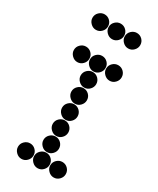

<svg xmlns="http://www.w3.org/2000/svg" viewBox="-225 -965 849 1031"><g transform="rotate(30 200.0 -450.0)"><path d="M52 -650Q52 -631 66.5 -616.5Q81 -602 100 -602Q120 -602 134 -616.5Q148 -631 148 -650Q148 -670 134 -684Q120 -698 100 -698Q81 -698 66.5 -684Q52 -670 52 -650ZM152 -650Q152 -631 166.5 -616.5Q181 -602 200 -602Q220 -602 234 -616.5Q248 -631 248 -650Q248 -670 234 -684Q220 -698 200 -698Q181 -698 166.5 -684Q152 -670 152 -650ZM252 -650Q252 -631 266.5 -616.5Q281 -602 300 -602Q320 -602 334 -616.5Q348 -631 348 -650Q348 -670 334 -684Q320 -698 300 -698Q281 -698 266.5 -684Q252 -670 252 -650ZM152 -550Q152 -531 166.5 -516.5Q181 -502 200 -502Q220 -502 234 -516.5Q248 -531 248 -550Q248 -570 234 -584Q220 -598 200 -598Q181 -598 166.5 -584Q152 -570 152 -550ZM152 -450Q152 -431 166.5 -416.5Q181 -402 200 -402Q220 -402 234 -416.5Q248 -431 248 -450Q248 -470 234 -484Q220 -498 200 -498Q181 -498 166.5 -484Q152 -470 152 -450ZM152 -350Q152 -331 166.5 -316.5Q181 -302 200 -302Q220 -302 234 -316.5Q248 -331 248 -350Q248 -370 234 -384Q220 -398 200 -398Q181 -398 166.5 -384Q152 -370 152 -350ZM152 -250Q152 -231 166.5 -216.5Q181 -202 200 -202Q220 -202 234 -216.5Q248 -231 248 -250Q248 -270 234 -284Q220 -298 200 -298Q181 -298 166.5 -284Q152 -270 152 -250ZM152 -150Q152 -131 166.5 -116.5Q181 -102 200 -102Q220 -102 234 -116.5Q248 -131 248 -150Q248 -170 234 -184Q220 -198 200 -198Q181 -198 166.5 -184Q152 -170 152 -150ZM52 -50Q52 -31 66.5 -16.5Q81 -2 100 -2Q120 -2 134 -16.5Q148 -31 148 -50Q148 -70 134 -84Q120 -98 100 -98Q81 -98 66.5 -84Q52 -70 52 -50ZM152 -50Q152 -31 166.5 -16.5Q181 -2 200 -2Q220 -2 234 -16.5Q248 -31 248 -50Q248 -70 234 -84Q220 -98 200 -98Q181 -98 166.5 -84Q152 -70 152 -50ZM252 -50Q252 -31 266.5 -16.5Q281 -2 300 -2Q320 -2 334 -16.5Q348 -31 348 -50Q348 -70 334 -84Q320 -98 300 -98Q281 -98 266.5 -84Q252 -70 252 -50ZM52 -850Q52 -831 66.5 -816.5Q81 -802 100 -802Q120 -802 134 -816.5Q148 -831 148 -850Q148 -870 134 -884Q120 -898 100 -898Q81 -898 66.5 -884Q52 -870 52 -850ZM152 -850Q152 -831 166.5 -816.5Q181 -802 200 -802Q220 -802 234 -816.5Q248 -831 248 -850Q248 -870 234 -884Q220 -898 200 -898Q181 -898 166.5 -884Q152 -870 152 -850ZM252 -850Q252 -831 266.5 -816.5Q281 -802 300 -802Q320 -802 334 -816.5Q348 -831 348 -850Q348 -870 334 -884Q320 -898 300 -898Q281 -898 266.5 -884Q252 -870 252 -850Z"/></g></svg>

Font: Matrix Sans Print
Style: Regular
Weight: 400
Designer: Brad Neil
Version: Version 1.100